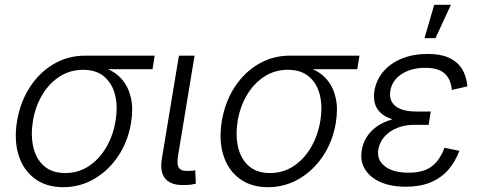

<svg xmlns="http://www.w3.org/2000/svg" viewBox="-20 -777 2030 809"><path d="M246.6 11.7Q175.3 11.7 127 -23.9Q78.6 -59.6 58.6 -122.3Q38.6 -185.1 51.8 -267.1Q65.9 -349.1 106.7 -411.1Q147.5 -473.1 207.3 -507.8Q267.1 -542.5 338.4 -542.5H631.8L622.6 -485.4H393.6L330.1 -482.9Q274.9 -482.9 230.7 -454.1Q186.5 -425.3 157.7 -376.7Q128.9 -328.1 118.7 -267.6Q108.9 -207 120.4 -157.2Q131.8 -107.4 165.5 -77.6Q199.2 -47.9 254.9 -47.9Q310.5 -47.9 354.7 -77.4Q398.9 -106.9 428 -156.7Q457 -206.5 466.8 -267.6Q477.1 -328.6 464.8 -377.2Q452.6 -425.8 418.9 -454.3Q385.3 -482.9 330.1 -482.9L332.5 -505.4Q384.8 -505.4 426.3 -489.3Q467.8 -473.1 494.6 -441.7Q521.5 -410.2 531.7 -364.5Q542 -318.8 532.2 -259.3Q519 -180.7 478.3 -119.6Q437.5 -58.6 377.4 -23.4Q317.4 11.7 246.6 11.7Z M762.2 2.4Q704.1 5.9 678.2 -22.2Q652.3 -50.3 662.1 -108.9L733.9 -542.5H799.8L730.5 -122.6Q723.6 -82.5 734.9 -68.4Q746.1 -54.2 778.3 -57.1Q788.1 -57.1 792.7 -57.6Q797.4 -58.1 802.7 -59.6L805.2 -2.9Q797.9 -1 786.4 0.7Q774.9 2.4 762.2 2.4Z M1109.4 11.7Q1038.1 11.7 989.7 -23.9Q941.4 -59.6 921.4 -122.3Q901.4 -185.1 914.6 -267.1Q928.7 -349.1 969.5 -411.1Q1010.3 -473.1 1070.1 -507.8Q1129.9 -542.5 1201.2 -542.5H1494.6L1485.4 -485.4H1256.3L1192.9 -482.9Q1137.7 -482.9 1093.5 -454.1Q1049.3 -425.3 1020.5 -376.7Q991.7 -328.1 981.4 -267.6Q971.7 -207 983.2 -157.2Q994.6 -107.4 1028.3 -77.6Q1062 -47.9 1117.7 -47.9Q1173.3 -47.9 1217.5 -77.4Q1261.7 -106.9 1290.8 -156.7Q1319.8 -206.5 1329.6 -267.6Q1339.8 -328.6 1327.6 -377.2Q1315.4 -425.8 1281.7 -454.3Q1248 -482.9 1192.9 -482.9L1195.3 -505.4Q1247.6 -505.4 1289.1 -489.3Q1330.6 -473.1 1357.4 -441.7Q1384.3 -410.2 1394.5 -364.5Q1404.8 -318.8 1395 -259.3Q1381.8 -180.7 1341.1 -119.6Q1300.3 -58.6 1240.2 -23.4Q1180.2 11.7 1109.4 11.7Z M1689.9 9.8Q1627.4 9.8 1583.3 -9.8Q1539.1 -29.3 1517.8 -64Q1496.6 -98.6 1504.4 -144.5Q1508.8 -171.9 1523.9 -197.5Q1539.1 -223.1 1566.2 -242.9Q1593.3 -262.7 1633.8 -274.4Q1674.3 -286.1 1729.5 -286.1H1791.5L1786.1 -251H1725.6Q1685.5 -251 1653.1 -237.8Q1620.6 -224.6 1600.1 -201.4Q1579.6 -178.2 1574.2 -148.4Q1566.4 -104 1601.3 -76.7Q1636.2 -49.3 1702.1 -49.3Q1745.6 -49.3 1774.4 -61.8Q1803.2 -74.2 1821.8 -97.7Q1840.3 -121.1 1853 -154.3L1915.5 -141.6Q1898.4 -95.2 1868.4 -61Q1838.4 -26.9 1794.2 -8.5Q1750 9.8 1689.9 9.8ZM1726.6 -263.2Q1672.4 -263.2 1637.2 -273.4Q1602.1 -283.7 1583.3 -302Q1564.5 -320.3 1558.8 -344Q1553.2 -367.7 1557.6 -395Q1566.4 -442.9 1596.9 -477.5Q1627.4 -512.2 1675 -531Q1722.7 -549.8 1781.2 -549.8Q1836.9 -549.8 1872.6 -533.2Q1908.2 -516.6 1927 -486.1Q1945.8 -455.6 1949.2 -413.1L1883.8 -397.9Q1879.9 -443.4 1853.5 -467.3Q1827.1 -491.2 1772 -491.2Q1711.9 -491.2 1671.6 -464.4Q1631.3 -437.5 1624.5 -393.1Q1618.2 -353 1646.2 -330.1Q1674.3 -307.1 1735.4 -307.1H1794.9L1788.1 -263.2ZM1768.6 -616.2 1809.6 -756.8H1879.9L1814.9 -616.2Z"/></svg>

Font: Inter 16pt Light
Style: Italic
Weight: 300
Italic angle: -9.3988°
Version: Version 4.001;git-66647c0bb